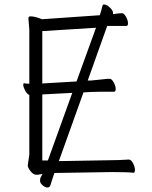

<svg xmlns="http://www.w3.org/2000/svg" viewBox="-20 -771 678 858"><path d="M386 -360 353 -358 243 -51 472 -55Q510 -55 555 -58H556Q566 -58 574.5 -41.5Q583 -25 583 -12Q583 1 577 1H576Q552 -2 489 -2H473L223 2L205 57Q202 67 192 67Q182 67 170.5 57Q159 47 159 37.5Q159 28 161 23L170 6L160 8Q151 10 142 10Q129 10 116.5 -6Q104 -22 104 -32L111 -80V-347L108 -348Q99 -353 91.5 -368Q84 -383 84 -391Q84 -399 87 -399H88Q97 -397 106 -397H111V-638L107 -689Q107 -698 116 -698Q129 -698 145.5 -693Q162 -688 166 -686L167 -685L426 -703Q433 -724 437 -742Q439 -751 444 -751Q452 -751 462 -745Q485 -727 485 -714V-708Q514 -712 526 -712Q534 -712 543 -696Q552 -680 552 -666Q552 -655 544 -655H459L372 -411H379H385Q409 -413 434 -416Q459 -419 470 -419Q479 -419 488 -403Q497 -387 497 -373Q497 -361 489 -361H426Q400 -361 386 -360ZM322 -407 409 -647 169 -632V-398ZM190 -54H194L303 -356L169 -349V-54H174Z"/></svg>

Font: Moon Stars Kai T Light
Style: Regular
Weight: 300
Designer: GuiWonder
Version: Version 1.101